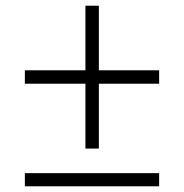

<svg xmlns="http://www.w3.org/2000/svg" viewBox="-20 -652 644 672"><path d="M537 -406V-359H326V-132H279V-359H67V-406H279V-632H326V-406ZM67 -46H537V0H67Z"/></svg>

Font: Work Sans Light
Style: Regular
Weight: 300
Designer: Wei Huang
Foundry: Wei Huang
Version: Version 1.500